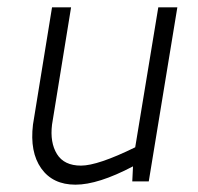

<svg xmlns="http://www.w3.org/2000/svg" viewBox="-20 -495 540 524"><path d="M341 0 343 -41Q248 9 186 9Q124 9 92.5 -35.5Q61 -80 70 -155L122 -475H174L122 -155Q116 -106 135.5 -74.5Q155 -43 201 -43Q247 -43 349 -93L412 -475H464L386 0Z"/></svg>

Font: Lekton
Style: Italic
Weight: 400
Italic angle: -9.3°
Designer: Paolo Mazzetti, Luciano Perondi, Raffaele Flato, Elena Papassissa, Emilio Macchia, Michela Povoleri, Tobias Seemiller, R
Version: Version 3.000